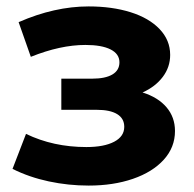

<svg xmlns="http://www.w3.org/2000/svg" viewBox="-20 -568 603 598"><path d="M525 -160Q525 -109 490 -70.5Q455 -32 394 -11Q333 10 256 10Q193 10 132 -3Q71 -16 19 -42L61 -151Q146 -110 249 -110Q304 -110 335.5 -126.5Q367 -143 367 -173Q367 -199 345 -212.5Q323 -226 281 -226H171V-323H267Q308 -323 330 -336Q352 -349 352 -374Q352 -400 324.5 -414Q297 -428 246 -428Q168 -428 76 -391L38 -499Q150 -548 256 -548Q329 -548 386.5 -530Q444 -512 477 -477.5Q510 -443 510 -397Q510 -359 487 -328.5Q464 -298 424 -280Q472 -265 498.5 -234Q525 -203 525 -160Z"/></svg>

Font: Montserrat-Bold
Style: Bold
Weight: 700
Version: Version 7.200